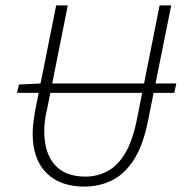

<svg xmlns="http://www.w3.org/2000/svg" viewBox="-20 -679 680 711"><path d="M43 -335 50 -366 133 -370H633L625 -335ZM293 12Q202 12 151.5 -39Q101 -90 101 -184Q101 -204 103.5 -224.5Q106 -245 110 -269L188 -659H231L154 -273Q148 -249 146 -229.5Q144 -210 144 -192Q144 -113 182.5 -69Q221 -25 297 -25Q339 -25 377 -44.5Q415 -64 443.5 -111.5Q472 -159 488 -242L571 -659H614L529 -236Q510 -139 474.5 -85.5Q439 -32 392.5 -10Q346 12 293 12Z"/></svg>

Font: Source Sans 3 ExtraLight Light
Style: Italic
Weight: 300
Italic angle: -11°
Version: Version 3.052;hotconv 1.1.0;makeotfexe 2.6.0